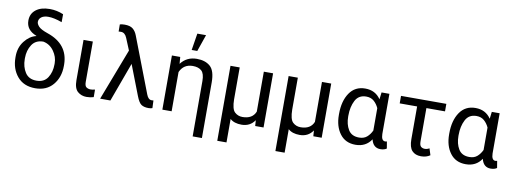

<svg xmlns="http://www.w3.org/2000/svg" viewBox="-72 -1209 4938 1844"><g transform="rotate(10 2397.0 -287.0)"><path d="M107.9 -619.6Q107.9 -686.5 157.5 -725.3Q207 -764.2 293 -764.2Q361.8 -764.2 425.8 -736.8L425.3 -659.2Q347.2 -688 291 -688Q249 -688 224.4 -670.2Q199.7 -652.3 199.7 -622.1Q199.7 -602.5 221.2 -578.6Q242.7 -554.7 311 -531.2Q516.1 -461.4 519.5 -265.6V-248.5Q519.5 -138.2 457 -64.2Q394.5 9.8 284.2 9.8Q171.9 9.8 109.6 -64.2Q47.4 -138.2 47.4 -248.5V-259.3Q47.4 -346.2 95.9 -408.4Q144.5 -470.7 209 -485.8L208.5 -488.3Q107.9 -527.3 107.9 -619.6ZM138.2 -248.5Q138.2 -173.3 173.6 -118.7Q209 -64 284.2 -64Q358.4 -64 393.3 -118.7Q428.2 -173.3 428.2 -248.5V-259.3Q428.2 -321.3 388.7 -377Q349.1 -432.6 285.2 -444.8Q210.4 -444.8 174.3 -389.2Q138.2 -333.5 138.2 -259.3Z M662.1 -528.3H752.9V-134.8Q752.9 -94.2 770.8 -82.8Q788.6 -71.3 811 -71.3Q828.1 -71.3 853.5 -77.1L854 -3.9Q821.8 6.3 784.2 6.3Q733.9 6.3 698 -24.7Q662.1 -55.7 662.1 -135.3Z M1427.2 2.4Q1411.1 8.3 1389.6 8.3Q1345.7 8.3 1319.8 -8.8Q1293.9 -25.9 1270 -88.4L1156.7 -381.3L1017.1 0H917L1109.4 -502.9L1061 -620.1Q1041.5 -667 1002.9 -667L980 -666L979.5 -735.4Q999 -741.2 1026.4 -741.2Q1079.1 -741.2 1106 -719.7Q1132.8 -698.2 1147.5 -660.2L1356.4 -116.7Q1374 -70.8 1406.2 -70.8L1424.3 -71.8Z M1945.3 202.6H1855V-337.4Q1855 -410.2 1825 -437Q1794.9 -463.9 1739.7 -463.9Q1650.4 -463.9 1614.3 -382.8V0H1523.9V-528.3H1605L1610.4 -461.9Q1668 -538.1 1766.6 -538.1Q1849.1 -538.1 1897.2 -495.6Q1945.3 -453.1 1945.3 -338.9ZM1701.7 -613.3 1728 -777.3H1813L1756.3 -613.3Z M2296.9 10.3Q2224.6 10.3 2185.1 -25.9V203.1H2095.2V-528.3H2185.1V-217.8Q2186 -122.6 2217.3 -93.3Q2248.5 -64 2293 -64Q2390.1 -64 2420.4 -138.7V-528.3H2510.7V0H2429.2L2425.3 -56.2Q2380.4 10.3 2296.9 10.3Z M2863.8 10.3Q2791.5 10.3 2752 -25.9V203.1H2662.1V-528.3H2752V-217.8Q2752.9 -122.6 2784.2 -93.3Q2815.4 -64 2859.9 -64Q2957 -64 2987.3 -138.7V-528.3H3077.6V0H2996.1L2992.2 -56.2Q2947.3 10.3 2863.8 10.3Z M3711.9 -6.3Q3688.5 10.3 3651.9 10.3Q3580.6 10.3 3561.5 -69.8Q3509.3 10.3 3407.7 10.3Q3309.6 10.3 3255.9 -61.3Q3202.1 -132.8 3202.1 -244.6V-254.9Q3202.1 -379.9 3255.6 -459Q3309.1 -538.1 3408.7 -538.1Q3507.8 -538.1 3560.1 -460L3568.4 -528.3H3645V-136.2Q3646.5 -70.8 3684.1 -70.8Q3691.9 -70.8 3700.7 -73.7ZM3293 -244.6Q3293 -169.4 3325 -116.7Q3356.9 -64 3430.2 -64Q3477.5 -64 3506.8 -89.6Q3536.1 -115.2 3554.2 -154.3V-372.6Q3536.1 -412.1 3506.6 -438Q3477.1 -463.9 3431.2 -463.9Q3357.4 -463.9 3325.2 -401.9Q3293 -339.8 3293 -254.4Z M3758.3 -455.1V-528.3H4200.2V-455.1H4018.6V-131.8Q4018.6 -91.8 4033.9 -79.3Q4049.3 -66.9 4069.8 -66.9Q4093.8 -66.9 4115.2 -79.6L4135.3 -15.6Q4099.1 9.8 4046.9 9.8Q3990.7 9.8 3959.5 -23.7Q3928.2 -57.1 3928.2 -136.7V-455.1Z M4787.1 -6.3Q4763.7 10.3 4727.1 10.3Q4655.8 10.3 4636.7 -69.8Q4584.5 10.3 4482.9 10.3Q4384.8 10.3 4331.1 -61.3Q4277.3 -132.8 4277.3 -244.6V-254.9Q4277.3 -379.9 4330.8 -459Q4384.3 -538.1 4483.9 -538.1Q4583 -538.1 4635.3 -460L4643.6 -528.3H4720.2V-136.2Q4721.7 -70.8 4759.3 -70.8Q4767.1 -70.8 4775.9 -73.7ZM4368.2 -244.6Q4368.2 -169.4 4400.1 -116.7Q4432.1 -64 4505.4 -64Q4552.7 -64 4582 -89.6Q4611.3 -115.2 4629.4 -154.3V-372.6Q4611.3 -412.1 4581.8 -438Q4552.2 -463.9 4506.3 -463.9Q4432.6 -463.9 4400.4 -401.9Q4368.2 -339.8 4368.2 -254.4Z"/></g></svg>

Font: Roboto21382017
Style: Regular
Weight: 400
Designer: Christian Robertson
Foundry: Google
Version: Version 2.138; 2017